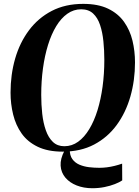

<svg xmlns="http://www.w3.org/2000/svg" viewBox="-20 -772 718 992"><path d="M457 200.5Q412.5 200.5 376.2 186.2Q340 172 317.8 145.8Q295.5 119.5 293.2 84Q291 48.5 313.5 6L340.5 -0.5Q340 31 353.8 50Q367.5 69 390.2 78.8Q413 88.5 440 91.8Q467 95 493.5 95Q512.5 95 532.2 92.5Q552 90 572.2 85Q592.5 80 611 73.5L611.5 160Q597 170 573.2 179.2Q549.5 188.5 519.8 194.5Q490 200.5 457 200.5ZM304 11.5Q227 11.5 174.8 -13.8Q122.5 -39 92 -82Q61.5 -125 48 -180Q34.5 -235 34.5 -293.5Q34.5 -386.5 58.2 -469Q82 -551.5 129.5 -615.2Q177 -679 247.2 -715.5Q317.5 -752 410 -752Q487 -752 538.8 -727Q590.5 -702 621 -659Q651.5 -616 664.5 -562Q677.5 -508 677.5 -449.5Q677.5 -357 653.8 -273.8Q630 -190.5 583 -126.2Q536 -62 466.2 -25.2Q396.5 11.5 304 11.5ZM312.5 -16.5Q351.5 -16.5 383.8 -39.8Q416 -63 441.2 -104.8Q466.5 -146.5 483.8 -202.5Q501 -258.5 510 -324.5Q519 -390.5 519 -462Q519 -512 514.2 -558.8Q509.5 -605.5 497 -643Q484.5 -680.5 461 -702.2Q437.5 -724 399.5 -724Q360.5 -724 328 -701Q295.5 -678 270.5 -636.8Q245.5 -595.5 228.2 -540Q211 -484.5 202 -418.8Q193 -353 193 -281.5Q193 -231.5 198.2 -184Q203.5 -136.5 216.8 -98.8Q230 -61 253.2 -38.8Q276.5 -16.5 312.5 -16.5Z"/></svg>

Font: Merriweather 144pt
Style: Bold Italic
Weight: 700
Italic angle: -7.8°
Version: Version 2.101